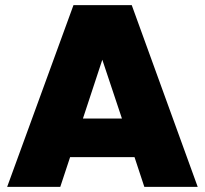

<svg xmlns="http://www.w3.org/2000/svg" viewBox="-20 -725 795 745"><path d="M540 0 502 -115.2H252L213.9 0H7.8L265.1 -705.1H491.2L747.1 0ZM453.1 -265.1 377 -493.2 301.8 -265.1Z"/></svg>

Font: Poppins ExtraBold
Style: Regular
Weight: 800
Designer: Ninad Kale (Devanagari), Jonny Pinhorn (Latin)
Foundry: Indian Type Foundry
Version: Version 3.200;PS 1.000;hotconv 16.6.54;makeotf.lib2.5.65590